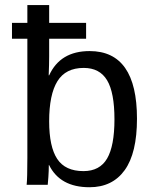

<svg xmlns="http://www.w3.org/2000/svg" viewBox="-20 -745 640 774"><path d="M28.3 -652.8H90.3V-724.6H178.2V-652.8H327.1V-588.9H178.2V-518.1Q178.2 -486.3 176.3 -441.4H178.2Q222.7 -539.1 341.3 -539.1Q532.2 -539.1 532.2 -266.6Q532.2 -127.9 482.7 -59.1Q433.1 9.8 340.8 9.8Q221.7 9.8 177.7 -80.1H176.8Q176.8 -56.6 175 -31.2Q173.3 -5.9 172.4 0H87.4Q90.3 -26.4 90.3 -108.9V-588.9H28.3ZM441.4 -263.7Q441.4 -372.1 411.6 -421.6Q381.8 -471.2 317.4 -471.2Q244.6 -471.2 211.4 -417.5Q178.2 -363.8 178.2 -255.9Q178.2 -153.3 210.7 -104.2Q243.2 -55.2 316.4 -55.2Q382.3 -55.2 411.9 -106.2Q441.4 -157.2 441.4 -263.7Z"/></svg>

Font: Cousine
Style: Regular
Weight: 400
Monospace: yes
Designer: Steve Matteson
Foundry: Monotype Imaging Inc.
Version: Version 1.21